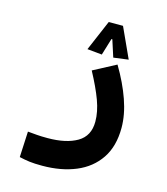

<svg xmlns="http://www.w3.org/2000/svg" viewBox="-113 -607 811 934"><g transform="rotate(15 293.0 -140.5)"><path d="M186.5 239.7Q147.5 239.7 122.8 236.6Q98.1 233.4 70.8 227.1L77.1 97.2Q105 99.6 124.5 101.3Q144 103 176.8 103Q270.5 103 325.9 70.6Q381.3 38.1 381.3 -34.2Q381.3 -83.5 360.6 -139.9Q339.8 -196.3 299.8 -270.5L413.6 -330.6Q460.4 -252 486.3 -178Q512.2 -104 512.2 -38.1Q512.2 55.2 470.5 116.9Q428.7 178.7 355.2 209.2Q281.7 239.7 186.5 239.7ZM390.6 -519.5 460 -367.7 384.8 -357.9 357.4 -442.9H353L327.1 -357.9L252.9 -365.2L318.8 -519.5Z"/></g></svg>

Font: CaskaydiaMono NF
Style: Bold
Weight: 700
Designer: Aaron Bell
Foundry: Saja Typeworks
Version: Version 2111.001; ttfautohint (v1.8.4);Nerd Fonts 3.1.1